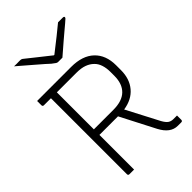

<svg xmlns="http://www.w3.org/2000/svg" viewBox="-274 -1046 1148 1148"><g transform="rotate(-45 300.0 -472.0)"><path d="M150 0H111Q100 0 100 -11V-653H41Q30 -653 30 -664V-700H318Q413 -700 464 -651.5Q515 -603 515 -517V-476Q515 -402 475 -354.5Q435 -307 362 -296Q389 -245 415.5 -193.5Q442 -142 469 -91Q483 -66 496.5 -56.5Q510 -47 530 -47H560V-11Q560 0 549 0H520Q459 0 420 -74Q392 -129 363.5 -183.5Q335 -238 307 -293H150ZM315 -653H150V-340H315Q389 -340 426 -376Q463 -412 463 -480V-513Q463 -545 454.5 -571.5Q446 -598 428 -615Q410 -633 383 -643Q356 -653 315 -653ZM320 -776H284Q277 -776 271 -780Q265 -784 248 -797Q240 -805 220.5 -822Q201 -839 176 -860.5Q151 -882 125.5 -904Q100 -926 79 -944Q91 -943 101.5 -943.5Q112 -944 124 -944Q135 -944 140 -942.5Q145 -941 153 -934Q168 -922 205 -892.5Q242 -863 294 -822H298Q350 -862 386.5 -891.5Q423 -921 451 -944H490Q502 -944 502 -937Q502 -933 498 -928.5Q494 -924 477 -910Q464 -899 442.5 -881Q421 -863 397 -842.5Q373 -822 352.5 -804Q332 -786 320 -776Z"/></g></svg>

Font: Recursive Mn Lnr St Lt
Style: Regular
Weight: 300
Monospace: yes
Version: Version 1.079;hotconv 1.0.112;makeotfexe 2.5.65598; ttfautoh